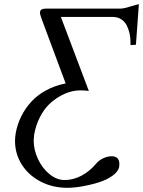

<svg xmlns="http://www.w3.org/2000/svg" viewBox="-20 -687 684 918"><path d="M557.1 -646Q571.3 -646 603 -655.8Q634.8 -665.5 644 -667L629.9 -473.1L604 -471.2V-484.9Q604 -504.9 600.1 -524.2Q596.2 -543.5 587.4 -562.5Q578.6 -581.5 561.5 -593.5Q544.4 -605.5 521 -606H271L404.8 -252Q390.6 -254.9 363.8 -254.9Q341.3 -254.9 316.7 -248.3Q292 -241.7 264.2 -225.6Q236.3 -209.5 212.6 -186Q189 -162.6 169.9 -125Q150.9 -87.4 143.1 -42Q141.1 -24.4 141.1 -15.1Q141.1 29.3 161.4 73Q181.6 116.7 216.3 145.3Q251 173.8 289.1 173.8Q330.1 173.8 369.4 153.1Q408.7 132.3 439.9 95.2Q452.6 79.6 473.4 69.8Q494.1 60.1 514.2 60.1Q550.8 60.1 550.8 98.1Q550.8 106 549.8 109.9Q545.9 133.3 517.8 153.3Q489.7 173.3 451.2 185.3Q412.6 197.3 373 204.1Q333.5 210.9 301.8 210.9Q231 210.9 173.3 180.7Q115.7 150.4 83.7 99.1Q51.8 47.9 51.8 -13.2Q51.8 -27.8 55.2 -50.8Q63 -93.3 81.8 -131.1Q100.6 -168.9 129.6 -200.7Q158.7 -232.4 200.9 -255.4Q243.2 -278.3 293.9 -288.1L181.2 -590.8Q179.7 -595.2 176.8 -603.5Q173.8 -611.8 172.4 -617.4Q170.9 -623 170.9 -627Q170.9 -629.9 171.9 -631.8Q173.8 -646 202.1 -646Z"/></svg>

Font: Common Serif SemiBold
Style: Italic
Weight: 600
Italic angle: -12°
Designer: Philipp H. Poll, Khaled Hosny
Foundry: Stefan Peev, Context Ltd.
Version: Version 1.026